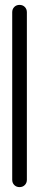

<svg xmlns="http://www.w3.org/2000/svg" viewBox="-20 -694 160 786"><path d="M90 42Q90 55 81.5 63.5Q73 72 60 72Q47 72 38.5 63.5Q30 55 30 42V-644Q30 -657 38.5 -665.5Q47 -674 60 -674Q73 -674 81.5 -665.5Q90 -657 90 -644Z"/></svg>

Font: Beon
Style: Medium
Weight: 500
Designer: BSozoo
Foundry: BSozoo
Version: Version 001.000